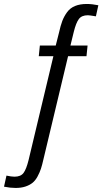

<svg xmlns="http://www.w3.org/2000/svg" viewBox="-62 -805 510 957"><path d="M15.6 131.8Q-10.3 131.8 -42 125.5L-29.8 70.3Q-4.9 75.7 10.3 75.7Q41.5 75.7 55.4 56.9Q69.3 38.1 80.6 -7.8L204.1 -524.9H131.3L136.7 -578.1H215.8L231.9 -641.6Q239.7 -677.2 248.5 -700.4Q257.3 -723.6 272.5 -744.4Q287.6 -765.1 312 -775.1Q336.4 -785.2 370.6 -785.2Q396.5 -785.2 428.2 -778.8L416 -723.6Q383.8 -729 376 -729Q345.2 -729 331.1 -710.2Q316.9 -691.4 305.7 -646L289.1 -578.1H374.5L369.1 -524.9H277.3L154.8 -12.2Q148.4 16.6 142.1 35.9Q135.7 55.2 125 75Q114.3 94.7 100.1 106.2Q85.9 117.7 64.7 124.8Q43.5 131.8 15.6 131.8Z"/></svg>

Font: Oswald
Style: Light
Weight: 300
Designer: Vernon Adams
Foundry: Vernon Adams
Version: 3.0; ttfautohint (v0.95.6-bc232) -l 8 -r 50 -G 200 -x 0 -w "